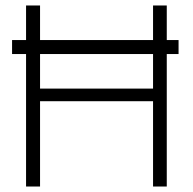

<svg xmlns="http://www.w3.org/2000/svg" viewBox="-20 -680 704 700"><path d="M75 0V-660H126V-357H538V-660H588V0H538V-311H126V0ZM24 -534H631V-483H24Z"/></svg>

Font: Lil Grotesk Light
Style: Regular
Weight: 300
Designer: Bastien Sozeau
Foundry: NBR — Bastien Sozeau
Version: Version 3.003; ttfautohint (v1.8.4.7-5d5b);gftools[0.9.33]